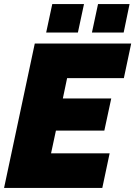

<svg xmlns="http://www.w3.org/2000/svg" viewBox="-23 -924 665 944"><path d="M148 -710H622L586 -540H307L286 -440H524L490 -282H252L228 -170H516L480 0H-3ZM204 -764 234 -904H390L360 -764ZM429 -764 459 -904H614L585 -764Z"/></svg>

Font: Raleway Thin Black
Style: Italic
Weight: 900
Italic angle: -12°
Version: Version 4.026